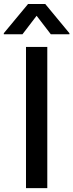

<svg xmlns="http://www.w3.org/2000/svg" viewBox="-54 -969 378 989"><path d="M189.6 -727.3V0H79.9V-727.3ZM-34.4 -792.6V-797.9L90.6 -948.5H179L303.6 -797.9V-792.6H207.7L134.6 -887.8L61.8 -792.6Z"/></svg>

Font: Inter P Medium
Style: Regular
Weight: 500
Designer: Rasmus Andersson
Foundry: rsms
Version: Version 3.018;git-588b23468